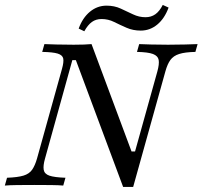

<svg xmlns="http://www.w3.org/2000/svg" viewBox="-26 -749 818 775"><path d="M471 5.6 280.2 -506.4H266L155.7 -108.9Q147.6 -80.4 150.4 -63.7Q153.3 -47 173.3 -40Q193.4 -33.1 238.2 -31.5L229.3 0Q212.6 -1.6 181.7 -2Q150.8 -2.4 112.4 -2.4Q73.9 -2.4 42.6 -2Q11.2 -1.6 -6.5 0L2.4 -31.5Q45.4 -33.1 68.6 -40.1Q91.8 -47.1 103.6 -63.8Q115.3 -80.6 123.4 -109L224 -470.2Q232 -498.4 229.3 -512.5Q226.5 -526.6 207 -532.7Q187.4 -538.7 144.4 -539.5L153.2 -571Q171 -570.2 201.7 -569.4Q232.5 -568.5 271.3 -568.5Q317.7 -568.5 343.5 -571L504.9 -137.7H519.1L609.1 -460.4Q617.4 -490.3 614.5 -506.9Q611.5 -523.5 591.4 -531.1Q571.4 -538.6 526.9 -539.5L535.8 -571Q551.2 -570.2 583 -569.4Q614.8 -568.5 652.2 -568.5Q689.8 -568.5 721.1 -569.4Q752.4 -570.2 771.6 -571L762.7 -539.5Q720.4 -538.6 697.2 -531.1Q674 -523.7 661.9 -507.1Q649.8 -490.6 641.6 -460.9L511.5 5.6ZM542.1 -625.5Q510.9 -625.5 484.7 -637Q458.4 -648.5 434.7 -660.3Q410.9 -672.2 384 -672.2Q361.4 -672.2 345 -660.4Q328.6 -648.7 314.3 -622.8L291.6 -633.6Q307.2 -676.9 336.9 -701.6Q366.7 -726.2 403.9 -726.2Q435.9 -726.2 461.4 -714.3Q486.9 -702.5 511.1 -691Q535.3 -679.5 561.3 -679.5Q584 -679.5 600.8 -691.3Q617.6 -703 631 -729.1L654.5 -718.4Q638.2 -674.1 608.8 -649.8Q579.4 -625.5 542.1 -625.5Z"/></svg>

Font: Playfair 5pt SemiExpanded Light 12pt
Style: Italic
Weight: 300
Italic angle: -15.6°
Version: Version 2.000;gftools[0.9.28]